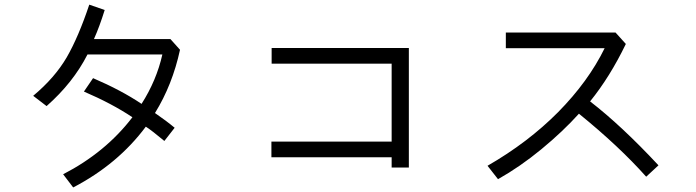

<svg xmlns="http://www.w3.org/2000/svg" viewBox="-20 -781 3040 839"><path d="M346.7 -380.9Q356.4 -395.5 386.7 -439.5Q509.8 -386.7 598.6 -327.1Q664.1 -429.7 689.5 -543Q580.1 -543 362.3 -543Q299.8 -419.9 183.6 -317.4Q164.1 -332 125 -362.3Q218.8 -440.4 271.5 -530.3Q323.2 -620.1 370.1 -760.7Q392.6 -752.9 437.5 -737.3Q415 -665 390.6 -610.4Q502 -610.4 724.6 -610.4Q735.4 -598.6 766.6 -563.5Q733.4 -410.2 657.2 -287.1Q707 -252.9 743.2 -222.7Q728.5 -203.1 698.2 -165Q644.5 -210 617.2 -227.5Q495.1 -63.5 299.8 38.1Q285.2 18.6 255.9 -19.5Q441.4 -115.2 558.6 -268.6Q469.7 -328.1 346.7 -380.9Z M1166 -93.8Q1166 -111.3 1166 -162.1Q1296.9 -162.1 1691.4 -162.1Q1691.4 -247.1 1691.4 -502.9Q1560.5 -502.9 1167 -502.9Q1167 -520.5 1167 -571.3Q1317.4 -571.3 1766.6 -571.3Q1766.6 -440.4 1766.6 -48.8Q1748 -48.8 1691.4 -48.8Q1691.4 -59.6 1691.4 -93.8Q1559.6 -93.8 1166 -93.8Z M2110.4 -56.6Q2287.1 -158.2 2418.9 -291Q2550.8 -424.8 2622.1 -570.3Q2478.5 -570.3 2190.4 -570.3Q2190.4 -587.9 2190.4 -638.7Q2310.5 -638.7 2669.9 -638.7Q2681.6 -626 2714.8 -588.9Q2645.5 -445.3 2558.6 -337.9Q2695.3 -232.4 2857.4 -58.6Q2839.8 -42 2803.7 -8.8Q2685.5 -141.6 2509.8 -284.2Q2440.4 -207 2345.7 -128.9Q2252 -51.8 2156.2 2Q2140.6 -17.6 2110.4 -56.6Z"/></svg>

Font: Gothic A1
Style: Regular
Weight: 400
Designer: HanYang I&C Co.,Ltd.
Version: Version 2.50